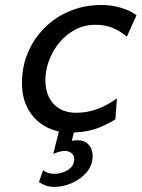

<svg xmlns="http://www.w3.org/2000/svg" viewBox="-20 -518 566 768"><path d="M447.8 -124.5 441.4 -40.5Q397.9 -13.7 356.4 -0.7Q314.9 12.2 259.8 12.2Q205.6 12.2 162.1 -11.7Q118.7 -35.6 93.3 -80.1Q67.9 -124.5 67.9 -186Q67.9 -251.5 91.8 -307.9Q115.7 -364.3 158.9 -407.2Q202.1 -450.2 260 -474.1Q317.9 -498 385.3 -498Q426.8 -498 465.1 -486.6Q503.4 -475.1 525.9 -457L487.3 -371.1Q460.4 -394.5 430.2 -406.7Q399.9 -418.9 362.3 -418.9Q317.9 -418.9 281 -399.4Q244.1 -379.9 217.5 -347.7Q190.9 -315.4 176.3 -276.4Q161.6 -237.3 161.6 -198.2Q161.6 -137.2 194.6 -102.1Q227.5 -66.9 284.7 -66.9Q328.6 -66.9 368.9 -81.8Q409.2 -96.7 447.8 -124.5ZM223.6 -24.4H284.7L267.1 45.4Q272.5 44.4 278.1 43.7Q283.7 43 291.5 43Q318.8 43 334.7 60.8Q350.6 78.6 350.6 106Q350.6 142.6 327.1 170.4Q303.7 198.2 268.3 213.9Q232.9 229.5 196.8 229.5Q177.7 229.5 163.1 224.1Q148.4 218.8 135.7 210.4L152.3 162.6Q168.9 177.2 197.8 177.2Q214.4 177.2 232.7 171.1Q251 165 263.9 151.9Q276.9 138.7 276.9 118.7Q276.9 104 266.6 95Q256.3 85.9 239.3 85.9Q227.5 85.9 214.8 89.6Q202.1 93.3 192.9 98.1Z"/></svg>

Font: Andika
Style: Italic
Weight: 400
Italic angle: -14°
Designer: Victor Gaultney, Annie Olsen, Julie Remington, Don Collingsworth, Eric Hays, Becca Hirsbrunner
Foundry: SIL International
Version: Version 6.101